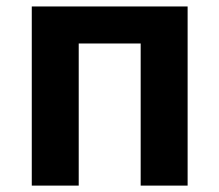

<svg xmlns="http://www.w3.org/2000/svg" viewBox="-20 -580 685 600"><path d="M79.3 0V-559.8H566.3V0H419.6V-444.1H226V0Z"/></svg>

Font: Noto Sans HK Thin
Style: Regular
Weight: 100
Designer: Ryoko NISHIZUKA 西塚涼子 (kana, bopomofo & ideographs); Paul D. Hunt (Latin, Greek & Cyrillic); Sandoll Communications 산돌커뮤니
Foundry: Adobe
Version: Version 2.004-H2;hotconv 1.0.118;makeotfexe 2.5.65603